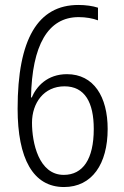

<svg xmlns="http://www.w3.org/2000/svg" viewBox="-20 -743 499 774"><path d="M51 -305C51 -104 113 11 238 11C351 11 414 -82 414 -223C414 -353 358 -444 250 -444C171 -444 127 -395 108 -350H105C109 -560 173 -674 297 -674C326 -674 354 -669 375 -661V-712C354 -719 325 -723 296 -723C133 -723 51 -586 51 -305ZM237 -38C136 -38 109 -168 109 -248C109 -328 157 -395 240 -395C322 -395 358 -330 358 -223C358 -101 314 -38 237 -38Z"/></svg>

Font: Noto Sans Thai Cond Light
Style: Regular
Weight: 300
Width: 3
Designer: Monotype Design Team
Foundry: Monotype Imaging Inc.
Version: Version 2.002